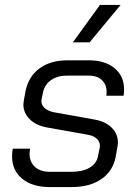

<svg xmlns="http://www.w3.org/2000/svg" viewBox="-20 -752 560 780"><path d="M29 -117Q29 -132 32 -148H102Q100 -134 100 -128Q100 -94 122 -74Q144 -54 183 -54H270Q315 -54 343.5 -70.5Q372 -87 378 -117L385 -151Q386 -154 386 -159Q386 -176 373.5 -188Q361 -200 340 -204L172 -234Q127 -242 101 -267.5Q75 -293 75 -328Q75 -333 77 -345L83 -378Q94 -439 139 -473Q184 -507 254 -507H340Q407 -507 445.5 -475Q484 -443 484 -389Q484 -372 482 -363H412Q413 -368 413 -379Q413 -409 393.5 -427Q374 -445 340 -445H254Q214 -445 188 -427Q162 -409 155 -378L149 -349Q145 -330 159 -315.5Q173 -301 199 -296L366 -266Q409 -258 434 -233Q459 -208 459 -173Q459 -167 457 -155L450 -115Q439 -57 392 -24.5Q345 8 270 8H183Q111 8 70 -26Q29 -60 29 -117ZM386 -732H470L344 -580H276Z"/></svg>

Font: Bai Jamjuree
Style: Italic
Weight: 400
Italic angle: -10°
Version: Version 1.000; ttfautohint (v1.6)